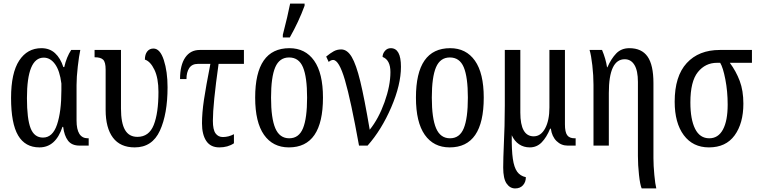

<svg xmlns="http://www.w3.org/2000/svg" viewBox="-20 -816 4245 1076"><path d="M42 -267Q42 -407 87.5 -476.5Q133 -546 212 -546Q258 -546 288.5 -518Q319 -490 335 -440H340Q353 -497 379 -536H430Q423 -504 416 -444Q409 -384 409 -339V-141Q409 -41 472 -41H477V0H426Q382 0 361 -28Q340 -56 334 -105H330Q292 10 201 10Q121 10 81.5 -57Q42 -124 42 -267ZM324 -309V-348Q315 -420 288.5 -456.5Q262 -493 225 -493Q131 -493 131 -266Q131 -150 151.5 -97.5Q172 -45 221 -45Q275 -45 299.5 -117.5Q324 -190 324 -309Z M572 -200V-426Q572 -468 558 -481.5Q544 -495 512 -495H510V-536H658V-208Q658 -127 680.5 -88Q703 -49 750 -49Q815 -49 841.5 -115.5Q868 -182 868 -301Q868 -378 845.5 -425Q823 -472 792 -482Q792 -511 805 -527.5Q818 -544 840 -544Q877 -544 898 -479.5Q919 -415 919 -327Q919 -177 876 -83.5Q833 10 735 10Q654 10 613 -44.5Q572 -99 572 -200Z M1112 -125Q1112 -183 1123 -257Q1134 -331 1159 -458H1089Q1056 -458 1040.5 -434.5Q1025 -411 1025 -373H989Q989 -451 1018 -493.5Q1047 -536 1099 -536H1347V-458H1205Q1173 -232 1173 -139Q1173 -89 1188 -68.5Q1203 -48 1229 -48Q1261 -48 1291 -64V-13Q1257 10 1209 10Q1160 10 1136 -26Q1112 -62 1112 -125Z M1410 -269Q1410 -546 1602 -546Q1691 -546 1740.5 -476Q1790 -406 1790 -269Q1790 10 1599 10Q1509 10 1459.5 -60.5Q1410 -131 1410 -269ZM1701 -269Q1701 -384 1678 -439Q1655 -494 1600 -494Q1546 -494 1522.5 -439Q1499 -384 1499 -269Q1499 -153 1523 -97Q1547 -41 1601 -41Q1655 -41 1678 -97Q1701 -153 1701 -269ZM1565 -621Q1593 -729 1606 -796H1687V-784Q1654 -694 1604 -606H1565Z M1847 -480Q1835 -480 1822 -469L1808 -499Q1831 -518 1850 -528.5Q1869 -539 1892 -539Q1926 -539 1951 -497Q1976 -455 1999 -360.5Q2022 -266 2052 -89Q2102 -151 2135 -243.5Q2168 -336 2168 -412Q2168 -480 2124 -497Q2124 -515 2137 -530.5Q2150 -546 2170 -546Q2227 -546 2227 -442Q2227 -341 2172.5 -214.5Q2118 -88 2040 0H1992Q1946 -255 1913 -367.5Q1880 -480 1847 -480Z M2311 -269Q2311 -546 2503 -546Q2592 -546 2641.5 -476Q2691 -406 2691 -269Q2691 10 2500 10Q2410 10 2360.5 -60.5Q2311 -131 2311 -269ZM2602 -269Q2602 -384 2579 -439Q2556 -494 2501 -494Q2447 -494 2423.5 -439Q2400 -384 2400 -269Q2400 -153 2424 -97Q2448 -41 2502 -41Q2556 -41 2579 -97Q2602 -153 2602 -269Z M2800 123Q2800 92 2801 64Q2802 36 2803 11Q2809 -113 2809 -225V-536H2896V-185Q2896 -52 2971 -52Q3011 -52 3035 -96.5Q3059 -141 3059 -214V-536H3146V-119Q3146 -76 3158.5 -58.5Q3171 -41 3200 -41H3206V0H3161Q3125 0 3099 -25.5Q3073 -51 3067 -95H3063Q3043 -46 3015.5 -18Q2988 10 2949 10Q2915 10 2889 -7.5Q2863 -25 2848 -58Q2847 26 2854 74Q2861 122 2878 146Q2895 170 2927 177Q2927 204 2911 222Q2895 240 2867 240Q2838 240 2819 212.5Q2800 185 2800 123Z M3555 58V-357Q3555 -420 3535.5 -452Q3516 -484 3481 -484Q3392 -484 3392 -295V0H3306V-341Q3306 -393 3299.5 -450Q3293 -507 3284 -536H3354Q3375 -486 3382 -439H3384Q3405 -487 3433.5 -516.5Q3462 -546 3507 -546Q3576 -546 3609 -499Q3642 -452 3642 -350V70Q3642 112 3647 164.5Q3652 217 3658 240H3576Q3567 219 3561 164Q3555 109 3555 58Z M3761 -246Q3761 -389 3828.5 -462.5Q3896 -536 4014 -536H4194V-464H4070Q4105 -417 4125.5 -362.5Q4146 -308 4146 -235Q4146 -125 4097 -57.5Q4048 10 3953 10Q3863 10 3812 -58.5Q3761 -127 3761 -246ZM4058 -230Q4058 -304 4045 -371Q4032 -438 4016 -464H3998Q3933 -464 3891 -412Q3849 -360 3849 -242Q3849 -147 3875.5 -94Q3902 -41 3955 -41Q4005 -41 4031.5 -90Q4058 -139 4058 -230Z"/></svg>

Font: Noto Serif Cond
Style: Regular
Weight: 400
Width: 3
Designer: Monotype Design Team
Foundry: Monotype Imaging Inc.
Version: Version 1.001